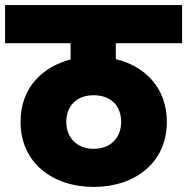

<svg xmlns="http://www.w3.org/2000/svg" viewBox="-34 -760 737 756"><path d="M335 -174C268 -174 227 -219 227 -280C227 -343 268 -385 335 -385C403 -385 443 -343 443 -280C443 -219 403 -174 335 -174ZM335 -24C498 -24 623 -120 623 -280C623 -417 533 -501 422 -527V-590H683V-740H-14V-590H244V-526C135 -497 47 -417 47 -280C47 -120 172 -24 335 -24Z"/></svg>

Font: SVN-Poppins ExtraBold
Style: Regular
Weight: 800
Designer: Ninad Kale (Devanagari), Jonny Pinhorn (Latin)
Foundry: Indian Type Foundry
Version: Version 3.002 2017; ttfautohint (v1.8.3)